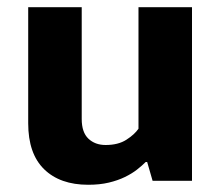

<svg xmlns="http://www.w3.org/2000/svg" viewBox="-20 -500 609 531"><path d="M363 -480H511V0H402L387 -52H383Q373 -42 359 -31Q345 -20 325.5 -10.5Q306 -1 281 5Q256 11 224 11Q146 11 102 -32Q58 -75 58 -159V-480H206V-171Q206 -134 224.5 -116.5Q243 -99 272 -99Q307 -99 329.5 -113.5Q352 -128 363 -144Z"/></svg>

Font: Mukta Mahee ExtraBold
Style: Regular
Weight: 800
Designer: Shuchita Grover, Noopur Datye, Girish Dalvi, Yashodeep Gholap
Foundry: Ek Type
Version: Version 2.538;PS 1.000;hotconv 16.6.51;makeotf.lib2.5.65220;